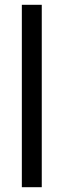

<svg xmlns="http://www.w3.org/2000/svg" viewBox="-20 -780 264 800"><path d="M154 0V-760H71V0Z"/></svg>

Font: Noto Sans Ethiopic Condensed
Style: Regular
Weight: 400
Width: 3
Designer: Monotype Design Team
Foundry: Monotype Imaging Inc.
Version: Version 2.102